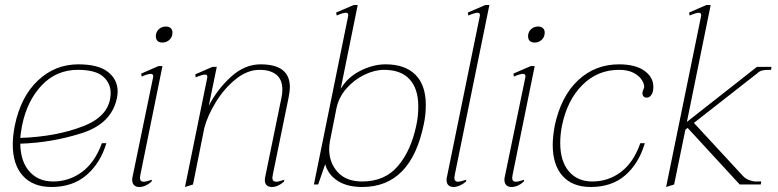

<svg xmlns="http://www.w3.org/2000/svg" viewBox="-20 -737 3107 767"><path d="M61 -163Q62 -92 97.5 -52Q133 -12 192 -12Q256 -12 307.5 -50Q359 -88 387 -165H405Q381 -85 325.5 -37.5Q270 10 186 10Q112 10 71.5 -34.5Q31 -79 31 -160Q31 -192 39 -235Q63 -351 131.5 -415.5Q200 -480 293 -480Q373 -480 411.5 -449.5Q450 -419 450 -371Q450 -359 447 -345Q426 -243 306.5 -205Q187 -167 61 -163ZM422 -366Q422 -405 391.5 -431.5Q361 -458 291 -458Q205 -458 146.5 -396Q88 -334 68 -235Q62 -201 61 -186Q206 -191 314 -233.5Q422 -276 422 -366Z M603 -599Q606 -614 617 -622.5Q628 -631 643 -631Q655 -631 662 -624.5Q669 -618 669 -607Q669 -589 657 -578Q645 -567 629 -567Q614 -567 607.5 -575.5Q601 -584 603 -599ZM508 -19Q508 -25 509 -28L592 -430V-433Q592 -442 582 -442Q576 -442 565 -438.5Q554 -435 546 -431L544 -443L613 -473H629L541 -40Q539 -30 539 -27Q539 -11 554 -11Q563 -11 587 -19L585 -11Q561 10 536 10Q523 10 515.5 2.5Q508 -5 508 -19Z M1070 -40Q1068 -30 1068 -27Q1068 -11 1084 -11Q1092 -11 1116 -19L1114 -11Q1090 10 1066 10Q1053 10 1045.5 3Q1038 -4 1038 -17Q1038 -24 1039 -28L1104 -345Q1108 -362 1108 -379Q1108 -419 1084 -438.5Q1060 -458 1017 -458Q968 -458 922 -421Q876 -384 842.5 -329.5Q809 -275 796 -225L751 0L719 10L808 -427V-431Q808 -439 800 -439Q787 -439 762 -428L760 -440L829 -470H846L814 -314Q847 -379 902 -429.5Q957 -480 1021 -480Q1138 -480 1138 -389Q1138 -373 1133 -348Z M1279 -81 1251 0H1234L1371 -674V-678Q1371 -686 1362 -686Q1350 -686 1325 -675L1323 -687L1393 -717H1409L1341 -382Q1368 -428 1419 -454Q1470 -480 1520 -480Q1598 -480 1639.5 -438.5Q1681 -397 1681 -318Q1681 -278 1673 -241Q1622 10 1427 10Q1367 10 1329 -14.5Q1291 -39 1279 -81ZM1643 -236Q1651 -272 1651 -312Q1651 -382 1616.5 -420Q1582 -458 1514 -458Q1476 -458 1435 -438Q1394 -418 1363.5 -383Q1333 -348 1324 -304L1298 -173Q1295 -157 1295 -141Q1295 -87 1329 -49.5Q1363 -12 1427 -12Q1517 -12 1569.5 -73.5Q1622 -135 1643 -236Z M1764 -18Q1764 -24 1765 -28L1897 -674V-678Q1897 -686 1888 -686Q1876 -686 1851 -675L1849 -687L1919 -717H1935L1797 -40Q1795 -30 1795 -27Q1795 -11 1810 -11Q1817 -11 1843 -19L1841 -11Q1829 -1 1816 4.5Q1803 10 1792 10Q1779 10 1771.5 3Q1764 -4 1764 -18Z M2090 -599Q2093 -614 2104 -622.5Q2115 -631 2130 -631Q2142 -631 2149 -624.5Q2156 -618 2156 -607Q2156 -589 2144 -578Q2132 -567 2116 -567Q2101 -567 2094.5 -575.5Q2088 -584 2090 -599ZM1995 -19Q1995 -25 1996 -28L2079 -430V-433Q2079 -442 2069 -442Q2063 -442 2052 -438.5Q2041 -435 2033 -431L2031 -443L2100 -473H2116L2028 -40Q2026 -30 2026 -27Q2026 -11 2041 -11Q2050 -11 2074 -19L2072 -11Q2048 10 2023 10Q2010 10 2002.5 2.5Q1995 -5 1995 -19Z M2188 -158Q2188 -190 2196 -235Q2221 -352 2289 -416Q2357 -480 2453 -480Q2518 -480 2554 -454.5Q2590 -429 2590 -390Q2590 -383 2588 -371Q2586 -362 2579.5 -354.5Q2573 -347 2563 -347Q2554 -347 2549.5 -353.5Q2545 -360 2547 -370Q2548 -375 2550 -379Q2552 -383 2553 -387Q2555 -399 2545 -416Q2535 -433 2512 -445.5Q2489 -458 2453 -458Q2367 -458 2306.5 -397.5Q2246 -337 2225 -235Q2218 -200 2218 -166Q2218 -93 2252.5 -52.5Q2287 -12 2346 -12Q2410 -12 2460.5 -50Q2511 -88 2538 -165H2556Q2532 -84 2478 -37Q2424 10 2340 10Q2267 10 2227.5 -34Q2188 -78 2188 -158Z M3062 -470 3060 -458H3050Q3036 -458 3025 -455.5Q3014 -453 3005 -444L2752 -246L2948 -34Q2958 -23 2973 -17.5Q2988 -12 2998 -12H3021L3019 0H2935L2727 -226L2718 -219L2673 0L2641 10L2781 -674V-677Q2781 -686 2772 -686Q2760 -686 2735 -675L2733 -687L2802 -717H2819L2724 -250L3004 -470Z"/></svg>

Font: Taviraj Thin
Style: Italic
Weight: 250
Italic angle: -12°
Designer: Katatrad Team
Foundry: CadsonDemak
Version: Version 1.001